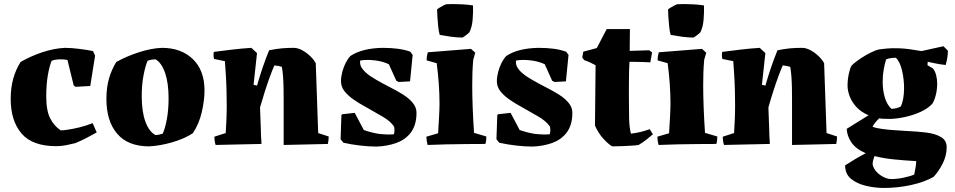

<svg xmlns="http://www.w3.org/2000/svg" viewBox="-20 -713 4728 951"><path d="M259 11Q140 11 86.5 -52Q33 -115 33 -223Q33 -278 45.5 -323Q58 -368 82 -406Q130 -434 187.5 -453.5Q245 -473 300 -476Q332 -476 372 -471Q412 -466 441 -460L451 -437L427 -287L354 -283L345 -290L314 -416Q297 -420 274 -419Q250 -418 236 -412Q225 -387 217 -340.5Q209 -294 209 -236Q209 -164 229 -126Q249 -88 281 -67Q290 -67 315 -70.5Q340 -74 373 -82Q406 -90 439 -103L459 -57Q436 -44 409 -30Q382 -16 353 -4Q333 1 308.5 6Q284 11 259 11Z M719 12Q614 12 560.5 -50.5Q507 -113 507 -223Q507 -280 520 -324.5Q533 -369 556 -406Q606 -434 667.5 -454Q729 -474 782 -476Q877 -476 935 -420.5Q993 -365 993 -264Q993 -217 979.5 -158Q966 -99 935 -53Q894 -26 834 -8.5Q774 9 719 12ZM750 -44Q759 -44 769.5 -46.5Q780 -49 786 -51Q798 -77 806.5 -123Q815 -169 815 -226Q815 -301 798 -351Q781 -401 751 -419Q729 -419 711 -412Q700 -387 691 -340.5Q682 -294 682 -236Q682 -161 700 -111Q718 -61 750 -44Z M1048 5Q1042 -15 1042 -36L1098 -54Q1100 -83 1101.5 -119.5Q1103 -156 1103 -192Q1103 -225 1102 -265Q1101 -305 1098.5 -344Q1096 -383 1094 -410L1040 -421Q1036 -437 1039 -456Q1085 -462 1131.5 -467.5Q1178 -473 1225 -476L1253 -450L1236 -293L1253 -289Q1267 -337 1281 -378.5Q1295 -420 1313 -464Q1348 -471 1375 -473.5Q1402 -476 1435 -476Q1455 -476 1477 -464Q1499 -452 1517 -434.5Q1535 -417 1544 -400Q1547 -313 1550 -227Q1553 -141 1556 -54L1608 -37Q1608 -28 1607 -18.5Q1606 -9 1604 0Q1555 1 1497.5 2.5Q1440 4 1385 5V-224Q1385 -247 1384.5 -276Q1384 -305 1382 -333.5Q1380 -362 1376 -382Q1360 -387 1339 -389Q1330 -369 1317.5 -335Q1305 -301 1292 -260.5Q1279 -220 1268 -181L1272 -71L1273 -35Q1274 -26 1274.5 -17.5Q1275 -9 1275 0Q1218 1 1158.5 2.5Q1099 4 1048 5Z M1846 13Q1809 13 1765 8Q1721 3 1681 -6L1667 -23L1671 -141L1674 -147L1737 -154L1782 -69Q1819 -56 1856 -50Q1900 -45 1931 -48Q1936 -65 1932 -86Q1914 -113 1874 -136Q1834 -159 1792 -183Q1760 -200 1732 -219.5Q1704 -239 1686.5 -261Q1669 -283 1669 -311Q1669 -332 1675.5 -357Q1682 -382 1693 -403Q1704 -424 1716 -436Q1773 -474 1875 -476Q1917 -476 1950.5 -471.5Q1984 -467 2012 -457L2024 -441L2011 -310L1955 -307L1943 -313L1906 -395Q1891 -402 1873 -407Q1855 -412 1836 -414Q1793 -419 1764 -413Q1762 -400 1767 -386Q1775 -368 1795.5 -350.5Q1816 -333 1845 -317Q1878 -298 1912.5 -280.5Q1947 -263 1976.5 -244.5Q2006 -226 2024.5 -203.5Q2043 -181 2043 -154Q2043 -92 2013 -54Q1986 -20 1942 -4.5Q1898 11 1846 13Z M2098 5Q2092 -17 2092 -36L2150 -53Q2152 -88 2154.5 -130.5Q2157 -173 2157 -199Q2157 -246 2153.5 -296.5Q2150 -347 2143 -400L2093 -414Q2093 -434 2099 -454L2313 -471L2334 -452L2324 -417Q2321 -384 2320 -353Q2319 -322 2319 -289Q2319 -239 2321.5 -175.5Q2324 -112 2328 -55L2389 -37Q2389 -28 2388 -18.5Q2387 -9 2384 0Q2342 0 2292 0.5Q2242 1 2191.5 2Q2141 3 2098 5ZM2158 -540Q2153 -557 2150.5 -581.5Q2148 -606 2146.5 -629.5Q2145 -653 2145 -666Q2147 -669 2157 -675Q2167 -681 2177.5 -686.5Q2188 -692 2192 -692Q2200 -693 2222 -693Q2244 -693 2271.5 -691.5Q2299 -690 2323 -686Q2324 -652 2321 -615.5Q2318 -579 2305 -553Q2305 -552 2297 -545.5Q2289 -539 2280.5 -533Q2272 -527 2271 -527Q2245 -527 2215 -531Q2185 -535 2158 -540Z M2618 13Q2581 13 2537 8Q2493 3 2453 -6L2439 -23L2443 -141L2446 -147L2509 -154L2554 -69Q2591 -56 2628 -50Q2672 -45 2703 -48Q2708 -65 2704 -86Q2686 -113 2646 -136Q2606 -159 2564 -183Q2532 -200 2504 -219.5Q2476 -239 2458.5 -261Q2441 -283 2441 -311Q2441 -332 2447.5 -357Q2454 -382 2465 -403Q2476 -424 2488 -436Q2545 -474 2647 -476Q2689 -476 2722.5 -471.5Q2756 -467 2784 -457L2796 -441L2783 -310L2727 -307L2715 -313L2678 -395Q2663 -402 2645 -407Q2627 -412 2608 -414Q2565 -419 2536 -413Q2534 -400 2539 -386Q2547 -368 2567.5 -350.5Q2588 -333 2617 -317Q2650 -298 2684.5 -280.5Q2719 -263 2748.5 -244.5Q2778 -226 2796.5 -203.5Q2815 -181 2815 -154Q2815 -92 2785 -54Q2758 -20 2714 -4.5Q2670 11 2618 13Z M3012 12Q2991 -1 2967.5 -27Q2944 -53 2927 -91Q2928 -166 2928.5 -240.5Q2929 -315 2930 -390Q2917 -397 2903 -403.5Q2889 -410 2874 -415L2864 -428L2869 -457L2936 -475L2985 -569H3100L3099 -461L3196 -464L3210 -453L3201 -404Q3193 -405 3173.5 -405.5Q3154 -406 3132.5 -406.5Q3111 -407 3098 -407Q3096 -374 3095.5 -337.5Q3095 -301 3095 -272Q3095 -243 3095 -235Q3095 -174 3096 -128Q3097 -82 3105 -51Q3131 -54 3153 -59.5Q3175 -65 3198 -73L3214 -48Q3203 -38 3182.5 -22Q3162 -6 3143 5Q3132 7 3108 8.5Q3084 10 3057 11Q3030 12 3012 12Z M3242 5Q3236 -17 3236 -36L3294 -53Q3296 -88 3298.5 -130.5Q3301 -173 3301 -199Q3301 -246 3297.5 -296.5Q3294 -347 3287 -400L3237 -414Q3237 -434 3243 -454L3457 -471L3478 -452L3468 -417Q3465 -384 3464 -353Q3463 -322 3463 -289Q3463 -239 3465.5 -175.5Q3468 -112 3472 -55L3533 -37Q3533 -28 3532 -18.5Q3531 -9 3528 0Q3486 0 3436 0.5Q3386 1 3335.5 2Q3285 3 3242 5ZM3302 -540Q3297 -557 3294.5 -581.5Q3292 -606 3290.5 -629.5Q3289 -653 3289 -666Q3291 -669 3301 -675Q3311 -681 3321.5 -686.5Q3332 -692 3336 -692Q3344 -693 3366 -693Q3388 -693 3415.5 -691.5Q3443 -690 3467 -686Q3468 -652 3465 -615.5Q3462 -579 3449 -553Q3449 -552 3441 -545.5Q3433 -539 3424.5 -533Q3416 -527 3415 -527Q3389 -527 3359 -531Q3329 -535 3302 -540Z M3566 5Q3560 -15 3560 -36L3616 -54Q3618 -83 3619.5 -119.5Q3621 -156 3621 -192Q3621 -225 3620 -265Q3619 -305 3616.5 -344Q3614 -383 3612 -410L3558 -421Q3554 -437 3557 -456Q3603 -462 3649.5 -467.5Q3696 -473 3743 -476L3771 -450L3754 -293L3771 -289Q3785 -337 3799 -378.5Q3813 -420 3831 -464Q3866 -471 3893 -473.5Q3920 -476 3953 -476Q3973 -476 3995 -464Q4017 -452 4035 -434.5Q4053 -417 4062 -400Q4065 -313 4068 -227Q4071 -141 4074 -54L4126 -37Q4126 -28 4125 -18.5Q4124 -9 4122 0Q4073 1 4015.5 2.5Q3958 4 3903 5V-224Q3903 -247 3902.5 -276Q3902 -305 3900 -333.5Q3898 -362 3894 -382Q3878 -387 3857 -389Q3848 -369 3835.5 -335Q3823 -301 3810 -260.5Q3797 -220 3786 -181L3790 -71L3791 -35Q3792 -26 3792.5 -17.5Q3793 -9 3793 0Q3736 1 3676.5 2.5Q3617 4 3566 5Z M4358 218Q4314 218 4269.5 207.5Q4225 197 4195.5 173Q4166 149 4166 106Q4189 91 4215 75.5Q4241 60 4268 46Q4218 24 4196.5 -8.5Q4175 -41 4174 -75L4282 -142Q4243 -159 4220.5 -184.5Q4198 -210 4188 -237.5Q4178 -265 4178 -288Q4178 -319 4184.5 -348.5Q4191 -378 4198 -388Q4216 -406 4242.5 -423.5Q4269 -441 4294 -453Q4319 -465 4332 -468Q4347 -470 4371.5 -472.5Q4396 -475 4431 -474Q4459 -473 4487.5 -469Q4516 -465 4544 -460L4653 -484L4675 -462Q4675 -429 4664 -391Q4638 -394 4615.5 -398.5Q4593 -403 4575 -407L4574 -390L4601 -374Q4612 -360 4617 -340Q4622 -320 4622 -298Q4622 -268 4614.5 -240Q4607 -212 4597 -198Q4575 -175 4540 -159Q4505 -143 4465 -134Q4425 -125 4390 -124Q4376 -124 4359.5 -124.5Q4343 -125 4335 -127Q4327 -120 4316.5 -107.5Q4306 -95 4302 -85Q4321 -78 4351 -74Q4381 -70 4413.5 -68Q4446 -66 4474 -64Q4523 -62 4567.5 -56.5Q4612 -51 4640.5 -34.5Q4669 -18 4669 16Q4669 59 4648.5 98.5Q4628 138 4604 163Q4559 189 4492.5 203.5Q4426 218 4358 218ZM4395 -174Q4408 -174 4421 -177.5Q4434 -181 4442 -186Q4449 -200 4453.5 -223.5Q4458 -247 4458 -276Q4458 -322 4447.5 -365.5Q4437 -409 4417 -427Q4405 -427 4391.5 -425Q4378 -423 4369 -419Q4362 -397 4357 -368Q4352 -339 4352 -307Q4352 -266 4362.5 -230.5Q4373 -195 4395 -174ZM4394 174Q4424 174 4458 166.5Q4492 159 4508 152Q4510 140 4514 121.5Q4518 103 4518 85Q4462 82 4407.5 76.5Q4353 71 4312 60Q4307 71 4304 84.5Q4301 98 4303 106Q4312 135 4340.5 154.5Q4369 174 4394 174Z"/></svg>

Font: Labrada ExtraBold
Style: Regular
Weight: 800
Designer: Mercedes Jáuregui
Foundry: Omnibus-Type Team
Version: Version 1.000; ttfautohint (v1.8.4.7-5d5b)